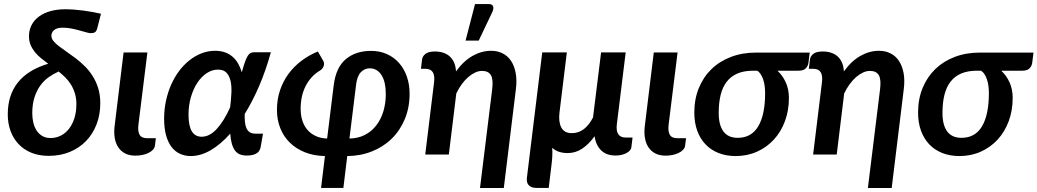

<svg xmlns="http://www.w3.org/2000/svg" viewBox="-20 -776 5209 964"><path d="M234 -83Q261 -83 284.8 -94.8Q308.5 -106.5 326 -128.8Q343.5 -151 353.5 -182.5Q363.5 -214 363.5 -253.5Q363.5 -282.5 356.2 -306.5Q349 -330.5 337 -350.2Q325 -370 308.8 -386.2Q292.5 -402.5 274.5 -417Q248.5 -405.5 224.5 -388.5Q200.5 -371.5 182.2 -346.2Q164 -321 153 -286.8Q142 -252.5 142 -207.5Q142 -182 147.5 -159.5Q153 -137 164.2 -120Q175.5 -103 192.8 -93Q210 -83 234 -83ZM468.5 -635Q464.5 -619.5 457.2 -614.5Q450 -609.5 435.5 -609.5Q427.5 -609.5 412.8 -613.8Q398 -618 379 -623.2Q360 -628.5 338.5 -632.8Q317 -637 295.5 -637Q265 -637 251.5 -625Q238 -613 238 -596.5Q238 -582.5 248.5 -569.8Q259 -557 276.2 -543.8Q293.5 -530.5 315.5 -515.5Q337.5 -500.5 360.8 -482.8Q384 -465 406 -443.2Q428 -421.5 445.2 -394.2Q462.5 -367 473 -333.2Q483.5 -299.5 483.5 -257.5Q483.5 -200.5 465 -152.2Q446.5 -104 412.8 -68.8Q379 -33.5 331.2 -13.5Q283.5 6.5 224.5 6.5Q175.5 6.5 137.2 -9.2Q99 -25 72.8 -53Q46.5 -81 32.8 -119Q19 -157 19 -201.5Q19 -395 222 -456Q203 -470 185.5 -484.2Q168 -498.5 154.8 -515Q141.5 -531.5 133.5 -550.8Q125.5 -570 125.5 -594Q125.5 -624.5 138.2 -649.5Q151 -674.5 174.5 -692.2Q198 -710 232 -719.8Q266 -729.5 308 -729.5Q328.5 -729.5 352 -727.8Q375.5 -726 399.5 -722.8Q423.5 -719.5 446 -715.5Q468.5 -711.5 487 -707Z M600.5 -512.5H720L675 -150Q671 -116.5 681 -99.2Q691 -82 719 -82H762.5L758 -45.5Q756.5 -33 747.2 -23.5Q738 -14 724.2 -7.5Q710.5 -1 693.8 2.2Q677 5.5 660.5 5.5Q630 5.5 608.5 -5.5Q587 -16.5 573.8 -36.5Q560.5 -56.5 556 -83.8Q551.5 -111 555.5 -143.5Z M992.5 -89.5Q1032 -89.5 1068 -128.2Q1104 -167 1135.5 -237Q1140 -274 1141.8 -308.2Q1143.5 -342.5 1137.8 -368.8Q1132 -395 1117.2 -410.8Q1102.5 -426.5 1074.5 -426.5Q1045 -426.5 1018 -408.8Q991 -391 970.8 -360.2Q950.5 -329.5 938.5 -288.2Q926.5 -247 926.5 -199.5Q926.5 -89.5 992.5 -89.5ZM1340 -513.5Q1315 -423 1281.5 -345Q1248 -267 1208.5 -203.5Q1208 -182 1209.8 -164Q1211.5 -146 1217.2 -132.8Q1223 -119.5 1233.8 -112.2Q1244.5 -105 1262 -105H1300.5L1288.5 -36.5Q1287 -29.5 1283.2 -22Q1279.5 -14.5 1271.8 -8.5Q1264 -2.5 1251.5 1.2Q1239 5 1219.5 5Q1198.5 5 1183.8 -1.2Q1169 -7.5 1159.2 -21Q1149.5 -34.5 1143.8 -55.2Q1138 -76 1136 -105Q1088 -51 1037.8 -21.8Q987.5 7.5 938 7.5Q908.5 7.5 883.8 -3.8Q859 -15 841.2 -38.2Q823.5 -61.5 813.8 -96.8Q804 -132 804 -180Q804 -226 813.2 -269.2Q822.5 -312.5 839.2 -350.5Q856 -388.5 879.5 -419.8Q903 -451 931.5 -473.5Q960 -496 992.5 -508.5Q1025 -521 1060 -521Q1088.5 -521 1110.2 -513Q1132 -505 1148.5 -490.5Q1165 -476 1176 -456.2Q1187 -436.5 1194 -413Q1203 -445.5 1210 -465.2Q1217 -485 1224 -495.8Q1231 -506.5 1238.2 -510Q1245.5 -513.5 1255 -513.5Z M1734.5 -80.5Q1777 -81 1811 -98.2Q1845 -115.5 1868.5 -145.5Q1892 -175.5 1904.5 -216Q1917 -256.5 1917 -304Q1917 -333.5 1911.8 -357.5Q1906.5 -381.5 1896 -398.2Q1885.5 -415 1870.5 -424Q1855.5 -433 1836 -433Q1810 -433 1791.2 -413Q1772.5 -393 1767.5 -348ZM1655.5 -348Q1666.5 -437 1716 -478.8Q1765.5 -520.5 1843 -520.5Q1887.5 -520.5 1923.2 -504.2Q1959 -488 1984.2 -459Q2009.5 -430 2023 -390.8Q2036.5 -351.5 2036.5 -306Q2036.5 -235.5 2012.5 -178Q1988.5 -120.5 1946.5 -79.5Q1904.5 -38.5 1847.2 -15.8Q1790 7 1723.5 7.5L1704 167.5H1592L1611.5 7.5Q1556.5 6.5 1512 -11Q1467.5 -28.5 1436 -59Q1404.5 -89.5 1387.5 -131.8Q1370.5 -174 1370.5 -224.5Q1370.5 -277 1385.8 -322.2Q1401 -367.5 1428.2 -404.8Q1455.5 -442 1493.2 -470.5Q1531 -499 1576 -517.5L1603.5 -469.5Q1607 -463 1607 -455.8Q1607 -448.5 1604.2 -442Q1601.5 -435.5 1596.5 -430Q1591.5 -424.5 1586 -421.5Q1541 -394.5 1515.2 -345.2Q1489.5 -296 1489.5 -229.5Q1489.5 -197 1498.2 -170Q1507 -143 1524 -123.5Q1541 -104 1565.8 -92.8Q1590.5 -81.5 1622.5 -80.5Z M2099 -477Q2101 -493.5 2116 -505.5Q2131 -517.5 2164 -517.5Q2186 -517.5 2204.8 -511.5Q2223.5 -505.5 2237.5 -493.2Q2251.5 -481 2259.8 -462.2Q2268 -443.5 2269.5 -417.5Q2307.5 -470 2352.8 -495.5Q2398 -521 2446 -521Q2478 -521 2503.8 -508Q2529.5 -495 2546 -470.2Q2562.5 -445.5 2569.2 -409.2Q2576 -373 2570 -326.5L2509.5 168H2390L2451 -326.5Q2457.5 -376.5 2445 -398.2Q2432.5 -420 2400 -420Q2383.5 -420 2366 -412Q2348.5 -404 2331.5 -389.5Q2314.5 -375 2299 -354Q2283.5 -333 2271 -307L2233.5 0H2115L2159.5 -363.5Q2163.5 -398 2152.5 -414.2Q2141.5 -430.5 2116.5 -430.5H2093.5ZM2317.5 -572 2365 -755.5H2435Q2451 -755.5 2455.5 -744.8Q2460 -734 2452 -716L2383.5 -572Z M3156 -85.5 3150 -36.5Q3149 -28.5 3142.8 -21Q3136.5 -13.5 3126 -7.8Q3115.5 -2 3101 1.5Q3086.5 5 3069 5Q3049.5 5 3032 -0.8Q3014.5 -6.5 3001 -18.5Q2987.5 -30.5 2978.2 -48.8Q2969 -67 2965.5 -92Q2936 -51.5 2902.8 -29.5Q2869.5 -7.5 2830.5 -7.5Q2780.5 -7.5 2752.5 -34Q2754 -13.5 2753 7.8Q2752 29 2749.5 47.5L2735 167.5H2673.5Q2647.5 167.5 2635 154.2Q2622.5 141 2625.5 116L2702.5 -513H2826L2789 -210Q2783.5 -163.5 2798.5 -135.5Q2813.5 -107.5 2850.5 -107.5Q2885.5 -107.5 2912 -128.2Q2938.5 -149 2957.5 -186.5L2998 -513H3121.5L3077 -151.5Q3073 -117.5 3084.8 -101.5Q3096.5 -85.5 3120.5 -85.5Z M3262.5 -512.5H3382L3337 -150Q3333 -116.5 3343 -99.2Q3353 -82 3381 -82H3424.5L3420 -45.5Q3418.5 -33 3409.2 -23.5Q3400 -14 3386.2 -7.5Q3372.5 -1 3355.8 2.2Q3339 5.5 3322.5 5.5Q3292 5.5 3270.5 -5.5Q3249 -16.5 3235.8 -36.5Q3222.5 -56.5 3218 -83.8Q3213.5 -111 3217.5 -143.5Z M3761.5 -421Q3715.5 -421 3682.8 -407Q3650 -393 3629 -366Q3608 -339 3598.2 -299.5Q3588.5 -260 3588.5 -208.5Q3588.5 -148 3612.2 -116Q3636 -84 3684 -84Q3753 -84 3787.2 -142.2Q3821.5 -200.5 3821.5 -308Q3821.5 -326.5 3819.2 -344Q3817 -361.5 3812 -376.5Q3807 -391.5 3799.5 -403.2Q3792 -415 3781.5 -421ZM4045.5 -512 4039 -460Q4036.5 -443.5 4025 -432.2Q4013.5 -421 3989 -421H3883.5Q3909.5 -397 3925.2 -362.5Q3941 -328 3941 -284Q3941 -221.5 3921.2 -168Q3901.5 -114.5 3865.8 -75.5Q3830 -36.5 3781 -14.5Q3732 7.5 3673.5 7.5Q3626 7.5 3587.5 -7.8Q3549 -23 3522 -51.5Q3495 -80 3480.5 -120.2Q3466 -160.5 3466 -211Q3466 -278.5 3488.8 -334Q3511.5 -389.5 3552.2 -429Q3593 -468.5 3650 -490.2Q3707 -512 3776 -512Z M4046.5 -477Q4048.5 -493.5 4063.5 -505.5Q4078.5 -517.5 4111.5 -517.5Q4133.5 -517.5 4152.2 -511.5Q4171 -505.5 4185 -493.2Q4199 -481 4207.2 -462.2Q4215.5 -443.5 4217 -417.5Q4255 -470 4300.2 -495.5Q4345.5 -521 4393.5 -521Q4425.5 -521 4451.2 -508Q4477 -495 4493.5 -470.2Q4510 -445.5 4516.8 -409.2Q4523.5 -373 4517.5 -326.5L4457 168H4337.5L4398.5 -326.5Q4405 -376.5 4392.5 -398.2Q4380 -420 4347.5 -420Q4331 -420 4313.5 -412Q4296 -404 4279 -389.5Q4262 -375 4246.5 -354Q4231 -333 4218.5 -307L4181 0H4062.5L4107 -363.5Q4111 -398 4100 -414.2Q4089 -430.5 4064 -430.5H4041Z M4885 -421Q4839 -421 4806.2 -407Q4773.5 -393 4752.5 -366Q4731.5 -339 4721.8 -299.5Q4712 -260 4712 -208.5Q4712 -148 4735.8 -116Q4759.5 -84 4807.5 -84Q4876.5 -84 4910.8 -142.2Q4945 -200.5 4945 -308Q4945 -326.5 4942.8 -344Q4940.5 -361.5 4935.5 -376.5Q4930.5 -391.5 4923 -403.2Q4915.5 -415 4905 -421ZM5169 -512 5162.5 -460Q5160 -443.5 5148.5 -432.2Q5137 -421 5112.5 -421H5007Q5033 -397 5048.8 -362.5Q5064.5 -328 5064.5 -284Q5064.5 -221.5 5044.8 -168Q5025 -114.5 4989.2 -75.5Q4953.5 -36.5 4904.5 -14.5Q4855.5 7.5 4797 7.5Q4749.5 7.5 4711 -7.8Q4672.5 -23 4645.5 -51.5Q4618.5 -80 4604 -120.2Q4589.5 -160.5 4589.5 -211Q4589.5 -278.5 4612.2 -334Q4635 -389.5 4675.8 -429Q4716.5 -468.5 4773.5 -490.2Q4830.5 -512 4899.5 -512Z"/></svg>

Font: Lato 2
Style: Bold Italic
Weight: 700
Italic angle: -7°
Designer: Lukasz Dziedzic with Adam Twardoch and Botio Nikoltchev
Foundry: tyPoland Lukasz Dziedzic
Version: Version 2.015; 2015-08-06; http://www.latofonts.com/